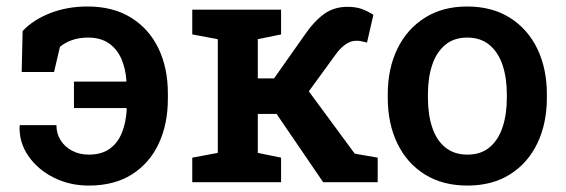

<svg xmlns="http://www.w3.org/2000/svg" viewBox="-20 -558 1733 588"><path d="M252 10.3Q192.9 10.3 144 -14.4Q95.2 -39.1 66.7 -80.6Q38.1 -122.1 40 -171.9L41 -174.8H152.8Q152.8 -148.4 165.8 -128.2Q178.7 -107.9 201.2 -96.2Q223.6 -84.5 252 -84.5Q291 -84.5 315.9 -102.3Q340.8 -120.1 353.5 -151.9Q366.2 -183.6 368.2 -224.6L366.7 -227.1H206.5V-308.1H366.2L367.2 -310.5Q364.7 -348.6 351.3 -378.7Q337.9 -408.7 312.7 -425.8Q287.6 -442.9 249.5 -442.9Q222.2 -442.9 200.2 -435.1Q178.2 -427.2 163.6 -414.6L145.5 -337.4H46.4L49.3 -462.9Q81.1 -497.1 133.3 -517.6Q185.5 -538.1 248 -538.1Q326.7 -538.1 381.8 -503.7Q437 -469.2 465.6 -409.2Q494.1 -349.1 494.1 -272.5V-255.4Q494.1 -178.2 466.1 -118.2Q438 -58.1 384 -23.9Q330.1 10.3 252 10.3Z M568.8 0V-75.2L647 -89.8V-438L568.8 -452.6V-528.3H840.8V-452.6L769.5 -438V-317.9H819.3L911.1 -448.2Q940.9 -492.2 971.7 -514.6Q1002.4 -537.1 1043.9 -537.1Q1069.3 -537.1 1087.2 -530.8Q1105 -524.4 1123.5 -512.7L1104 -427.7Q1087.4 -431.6 1083.3 -432.4Q1079.1 -433.1 1070.3 -433.1Q1053.2 -433.1 1036.9 -421.1Q1020.5 -409.2 1008.3 -391.6L925.8 -278.3L1066.4 -87.4L1136.7 -75.2V0H969.7L827.1 -209H769.5V-89.8L840.8 -75.2V0Z M1411.6 10.3Q1335.4 10.3 1280.8 -23.9Q1226.1 -58.1 1196.8 -118.9Q1167.5 -179.7 1167.5 -258.8V-269Q1167.5 -347.7 1196.8 -408.2Q1226.1 -468.8 1280.8 -503.4Q1335.4 -538.1 1410.6 -538.1Q1486.8 -538.1 1541.5 -503.7Q1596.2 -469.2 1625.5 -408.7Q1654.8 -348.1 1654.8 -269V-258.8Q1654.8 -179.7 1625.5 -118.9Q1596.2 -58.1 1541.7 -23.9Q1487.3 10.3 1411.6 10.3ZM1411.6 -84.5Q1452.6 -84.5 1479.2 -106.7Q1505.9 -128.9 1519 -168.2Q1532.2 -207.5 1532.2 -258.8V-269Q1532.2 -319.8 1519 -358.9Q1505.9 -397.9 1479 -420.4Q1452.1 -442.9 1410.6 -442.9Q1370.1 -442.9 1343.3 -420.4Q1316.4 -397.9 1303.5 -358.9Q1290.5 -319.8 1290.5 -269V-258.8Q1290.5 -207.5 1303.5 -168.2Q1316.4 -128.9 1343.5 -106.7Q1370.6 -84.5 1411.6 -84.5Z"/></svg>

Font: Roboto Slab LO Medium
Style: Regular
Weight: 500
Designer: Google
Version: Version 2.000